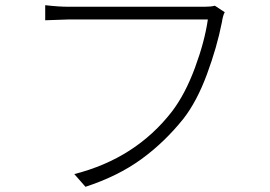

<svg xmlns="http://www.w3.org/2000/svg" viewBox="-20 -711 1040 739"><path d="M807 -689 845 -664Q838 -652 834 -625Q815 -529 776.5 -425Q738 -321 686 -254Q613 -163 523.5 -98Q434 -33 309 8L266 -41Q502 -101 642 -282Q693 -349 730.5 -450.5Q768 -552 780 -636H242Q229 -636 154 -633V-691Q206 -685 243 -685H768Q792 -685 807 -689Z"/></svg>

Font: Noto Sans Korean Light
Style: Regular
Weight: 300
Designer: Ryoko NISHIZUKA  (kana & ideographs); Paul D. Hunt (Latin, Greek & Cyrillic); Wenlong ZHANG  (bopomofo); Sandoll Communi
Foundry: Adobe Systems Incorporated
Version: Version 1.000;PS 1;hotconv 1.0.78;makeotf.lib2.5.61930